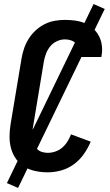

<svg xmlns="http://www.w3.org/2000/svg" viewBox="-20 -841 540 946"><path d="M216 8Q185 8 155.5 2Q126 -4 101.5 -18.5Q77 -33 60 -56.5Q43 -80 35 -108Q27 -136 27 -166.5Q27 -197 32 -228L86 -552Q90 -577 98.5 -602Q107 -627 121 -649.5Q135 -672 155.5 -691Q176 -710 200 -722Q224 -734 249.5 -738.5Q275 -743 300 -743Q326 -743 351 -739.5Q376 -736 398.5 -726.5Q421 -717 439 -700.5Q457 -684 468 -662.5Q479 -641 482 -616Q485 -591 480 -565Q480 -564 480 -562.5Q480 -561 479 -560H368Q368 -560 368 -561Q368 -562 368 -562Q371 -579 368.5 -595Q366 -611 356.5 -623.5Q347 -636 332 -641.5Q317 -647 300 -647Q280 -647 260.5 -638Q241 -629 227.5 -612.5Q214 -596 206.5 -576Q199 -556 196 -537L142 -212Q140 -197 139 -182.5Q138 -168 140.5 -154Q143 -140 148.5 -127.5Q154 -115 164 -105.5Q174 -96 187.5 -92Q201 -88 216 -88Q234 -88 253 -94.5Q272 -101 287 -114Q302 -127 312.5 -144Q323 -161 330 -179L427 -143Q414 -112 393.5 -82.5Q373 -53 344.5 -32Q316 -11 282.5 -1.5Q249 8 216 8ZM69 85 14 61 441 -821 496 -797Z"/></svg>

Font: Iosevka SS04
Style: Bold Italic
Weight: 700
Italic angle: -9°
Monospace: yes
Designer: Belleve Invis
Foundry: Belleve Invis
Version: Version 19.0.0; ttfautohint (v1.8.4)